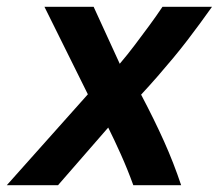

<svg xmlns="http://www.w3.org/2000/svg" viewBox="-51 -546 645 566"><path d="M-31 0 208 -268 80 -526H225L302 -358Q325 -385 346.5 -413.5Q368 -442 389 -470.5Q410 -499 428 -526H574Q557 -502 539 -477.5Q521 -453 501.5 -427.5Q482 -402 460 -375.5Q438 -349 414.5 -322Q391 -295 365 -267Q404 -193 432.5 -129.5Q461 -66 483 0H342Q325 -47 305 -91.5Q285 -136 268 -170L120 0Z"/></svg>

Font: Ubuntu Sans Mono
Style: Bold Italic
Weight: 700
Italic angle: -13.5°
Monospace: yes
Designer: Dalton Maag Ltd
Foundry: Dalton Maag Ltd
Version: Version 1.006